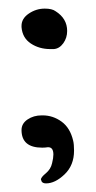

<svg xmlns="http://www.w3.org/2000/svg" viewBox="-20 -447 222 446"><path d="M84 -427Q101 -427 109 -421Q136 -404 136 -375Q136 -359 127 -346.5Q118 -334 105 -333H97Q71 -333 51.5 -346Q32 -359 30 -384V-387Q30 -404 47 -415.5Q64 -427 84 -427ZM77 -179H79Q103 -179 123 -164.5Q143 -150 150 -120Q152 -112 152 -97Q152 -63 130 -42Q108 -21 87 -21Q78 -21 76 -27V-28L75 -30Q75 -35 86.5 -44.5Q98 -54 101 -68Q104 -80 104 -88Q104 -105 92 -105H91Q85 -104 78 -104Q30 -104 30 -145Q30 -160 44 -169.5Q58 -179 77 -179Z"/></svg>

Font: KleponIjo
Style: Ijo
Weight: 400
Designer: Aprian Dwi Nur Sembada & Aurellia CItra
Version: Version 001.000